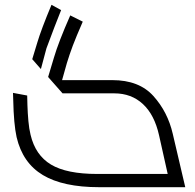

<svg xmlns="http://www.w3.org/2000/svg" viewBox="-20 -778 810 798"><path d="M150 -491 114 -532 135 -601Q151 -655 194 -758L234 -736Q209 -674 173 -577ZM750 0H392Q242 0 158 -50.5Q74 -101 49 -208Q37 -263 35 -362L34 -392L93 -381Q93 -374 94 -341Q95 -308 98 -275Q101 -242 107 -218Q127 -133 192 -94Q257 -55 384 -55H677L641 -216Q622 -301 574 -345.5Q526 -390 455 -390H240L180 -458L204 -538Q223 -603 272 -714L324 -688Q296 -624 282.5 -588Q269 -552 258 -516L238 -445H447Q558 -445 617.5 -379Q677 -313 698 -222Z"/></svg>

Font: Cairo Light
Style: Italic
Weight: 300
Italic angle: -13°
Designer: Mohamed Gaber, Accademia di Belle Arti di Urbino and others
Foundry: Kief Type Foundry, Accademia di Belle Arti di Urbino and others
Version: Version 3.011